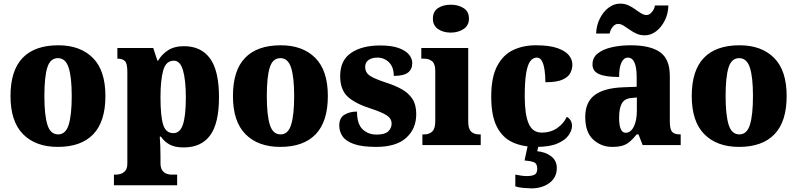

<svg xmlns="http://www.w3.org/2000/svg" viewBox="-20 -801 4402 1060"><path d="M299 10Q177 10 107.5 -60Q38 -130 38 -271Q38 -412 105 -481.5Q172 -551 302 -551Q423 -551 492.5 -481.5Q562 -412 562 -271Q562 -130 495 -60Q428 10 299 10ZM301 -59Q343 -59 359.5 -113Q376 -167 376 -271Q376 -375 359 -427.5Q342 -480 300 -480Q257 -480 241 -427.5Q225 -375 225 -271Q225 -167 241.5 -113Q258 -59 301 -59Z M609 222V163H624Q631 163 645.5 159Q660 155 671.5 142Q683 129 683 102V-405Q683 -452 669 -464.5Q655 -477 632 -477H628V-536H826L849 -466H853Q872 -500 907 -523Q942 -546 996 -546Q1090 -546 1139.5 -478.5Q1189 -411 1189 -264Q1189 -120 1140 -53.5Q1091 13 994 13Q947 13 917.5 -2.5Q888 -18 868 -47H862Q864 -22 865 5.5Q866 33 866 63V99Q866 127 877 141Q888 155 902 159Q916 163 924 163H958V222ZM937 -66Q974 -66 990 -114Q1006 -162 1006 -262Q1006 -358 990.5 -412Q975 -466 940 -466Q896 -466 881 -412Q866 -358 866 -265Q866 -161 880.5 -113.5Q895 -66 937 -66Z M1527 10Q1405 10 1335.5 -60Q1266 -130 1266 -271Q1266 -412 1333 -481.5Q1400 -551 1530 -551Q1651 -551 1720.5 -481.5Q1790 -412 1790 -271Q1790 -130 1723 -60Q1656 10 1527 10ZM1529 -59Q1571 -59 1587.5 -113Q1604 -167 1604 -271Q1604 -375 1587 -427.5Q1570 -480 1528 -480Q1485 -480 1469 -427.5Q1453 -375 1453 -271Q1453 -167 1469.5 -113Q1486 -59 1529 -59Z M2057 10Q1978 10 1933.5 -6Q1889 -22 1871 -48.5Q1853 -75 1853 -108Q1853 -150 1881.5 -167.5Q1910 -185 1951 -185Q1951 -117 1981.5 -87.5Q2012 -58 2060 -58Q2105 -58 2123.5 -76Q2142 -94 2142 -118Q2142 -147 2114.5 -164.5Q2087 -182 2029 -201Q1943 -228 1900.5 -266.5Q1858 -305 1858 -381Q1858 -468 1918.5 -509Q1979 -550 2079 -550Q2143 -550 2182 -535.5Q2221 -521 2238.5 -499Q2256 -477 2256 -453Q2256 -418 2232 -400Q2208 -382 2154 -382Q2154 -431 2127.5 -457Q2101 -483 2063 -483Q2034 -483 2015 -470Q1996 -457 1996 -431Q1996 -402 2019 -385Q2042 -368 2108 -346Q2159 -330 2197 -309Q2235 -288 2256.5 -255.5Q2278 -223 2278 -171Q2278 -90 2222.5 -40Q2167 10 2057 10Z M2469 -621Q2427 -621 2398.5 -640.5Q2370 -660 2370 -698Q2370 -738 2398.5 -756.5Q2427 -775 2469 -775Q2509 -775 2539 -756.5Q2569 -738 2569 -698Q2569 -660 2539 -640.5Q2509 -621 2469 -621ZM2312 0V-59H2323Q2350 -59 2366.5 -75Q2383 -91 2383 -133V-410Q2383 -448 2366 -462.5Q2349 -477 2323 -477H2306V-536H2565V-130Q2565 -89 2581.5 -74Q2598 -59 2624 -59H2634V0Z M2940 10Q2865 10 2809.5 -15.5Q2754 -41 2723 -101.5Q2692 -162 2692 -267Q2692 -375 2725 -437Q2758 -499 2813.5 -525Q2869 -551 2938 -551Q3014 -551 3058.5 -535Q3103 -519 3121.5 -495Q3140 -471 3140 -444Q3140 -423 3130 -400.5Q3120 -378 3088 -362.5Q3056 -347 2991 -347Q2991 -383 2986.5 -414Q2982 -445 2972 -464Q2962 -483 2944 -483Q2923 -483 2908 -464Q2893 -445 2885 -398Q2877 -351 2877 -268Q2877 -169 2898.5 -119Q2920 -69 2970 -69Q3021 -69 3057 -94.5Q3093 -120 3109 -156Q3123 -149 3130.5 -135.5Q3138 -122 3138 -107Q3138 -81 3119 -54Q3100 -27 3057 -8.5Q3014 10 2940 10ZM2913 239Q2899 239 2870.5 236.5Q2842 234 2825 228V163Q2862 171 2889 171Q2916 171 2931 163.5Q2946 156 2946 130Q2946 101 2926 94Q2906 87 2876 85L2896 -9H2956L2946 34Q2992 38 3023 62Q3054 86 3054 126Q3054 179 3013.5 209Q2973 239 2913 239Z M3360 10Q3299 10 3255 -30.5Q3211 -71 3211 -155Q3211 -237 3263 -276Q3315 -315 3419 -319L3495 -322V-375Q3495 -483 3446 -483Q3424 -483 3411 -456Q3398 -429 3398 -376Q3323 -376 3287 -392Q3251 -408 3251 -445Q3251 -483 3280 -506Q3309 -529 3357 -540Q3405 -551 3462 -551Q3570 -551 3624 -513Q3678 -475 3678 -382V-129Q3678 -89 3690 -74Q3702 -59 3734 -59H3738V0H3528L3505 -59H3495Q3474 -33 3456 -18Q3438 -3 3415.5 3.5Q3393 10 3360 10ZM3434 -68Q3462 -68 3479 -101.5Q3496 -135 3496 -191V-263L3467 -260Q3428 -257 3413 -230Q3398 -203 3398 -151Q3398 -68 3434 -68ZM3540 -606Q3514 -606 3493.5 -615.5Q3473 -625 3455.5 -637.5Q3438 -650 3422.5 -659.5Q3407 -669 3392 -669Q3376 -669 3362.5 -652.5Q3349 -636 3346 -616H3271Q3273 -662 3292 -699.5Q3311 -737 3340.5 -759Q3370 -781 3404 -781Q3429 -781 3449.5 -771.5Q3470 -762 3487 -749.5Q3504 -737 3519.5 -727.5Q3535 -718 3550 -718Q3565 -718 3579 -734.5Q3593 -751 3596 -771H3670Q3669 -725 3650 -687.5Q3631 -650 3602 -628Q3573 -606 3540 -606Z M4060 10Q3938 10 3868.5 -60Q3799 -130 3799 -271Q3799 -412 3866 -481.5Q3933 -551 4063 -551Q4184 -551 4253.5 -481.5Q4323 -412 4323 -271Q4323 -130 4256 -60Q4189 10 4060 10ZM4062 -59Q4104 -59 4120.5 -113Q4137 -167 4137 -271Q4137 -375 4120 -427.5Q4103 -480 4061 -480Q4018 -480 4002 -427.5Q3986 -375 3986 -271Q3986 -167 4002.5 -113Q4019 -59 4062 -59Z"/></svg>

Font: Noto Serif SemiCondensed Black
Style: Regular
Weight: 900
Width: 4
Designer: Monotype Design Team
Foundry: Monotype Imaging Inc.
Version: Version 2.014; ttfautohint (v1.8.4.7-5d5b)